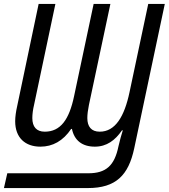

<svg xmlns="http://www.w3.org/2000/svg" viewBox="-32 -734 856 974"><path d="M-12 220H414C556 220 620 155 649 18L804 -714H720L625 -266C599 -143 553 -66 474 -66C431 -66 411 -92 411 -135C411 -153 414 -177 419 -201L528 -714H443L344 -247C319 -127 275 -66 195 -66C153 -66 132 -91 132 -135C132 -154 135 -178 141 -203L249 -714H164L55 -195C49 -169 45 -141 45 -119C45 -35 96 10 173 10C235 10 288 -19 329 -80H333C345 -21 386 10 449 10C509 10 552 -22 587 -73H591C584 -51 575 -19 569 8C549 106 506 145 416 145H5Z"/></svg>

Font: Noto Sans Display SemiCondensed
Style: Italic
Weight: 400
Width: 4
Italic angle: -12°
Designer: Monotype Design Team
Foundry: Monotype Imaging Inc.
Version: Version 1.900